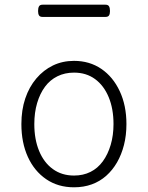

<svg xmlns="http://www.w3.org/2000/svg" viewBox="-20 -778 629 817"><path d="M295 19Q227 19 176.5 -15.5Q126 -50 98.5 -110.5Q71 -171 71 -250Q71 -310 87.5 -359Q104 -408 134.5 -444Q165 -480 205.5 -499.5Q246 -519 295 -519Q361 -519 411 -485Q461 -451 489.5 -390Q518 -329 518 -250Q518 -202 507.5 -161Q497 -120 478 -87Q459 -54 432 -30Q405 -6 370.5 6.5Q336 19 295 19ZM295 -31Q334 -31 365 -46.5Q396 -62 417.5 -91.5Q439 -121 451 -161.5Q463 -202 463 -250Q463 -315 442.5 -364.5Q422 -414 384.5 -441.5Q347 -469 295 -469Q256 -469 224.5 -453.5Q193 -438 171.5 -409Q150 -380 138 -339.5Q126 -299 126 -250Q126 -185 146.5 -135.5Q167 -86 205 -58.5Q243 -31 295 -31ZM161 -706Q150 -706 146 -712.5Q142 -719 142 -731Q142 -744 146 -751Q150 -758 161 -758H429Q440 -758 444 -751Q448 -744 448 -731Q448 -719 444 -712.5Q440 -706 429 -706Z"/></svg>

Font: Playwrite US Modern ExtraLight
Style: Regular
Weight: 250
Designer: Veronika Burian, José Scaglione
Foundry: TypeTogether
Version: Version 1.003